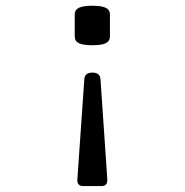

<svg xmlns="http://www.w3.org/2000/svg" viewBox="-20 -476 640 665"><path d="M331.5 168.5Q353.5 168.5 351.6 144L328.1 -201.2Q326.7 -224.6 299.8 -224.6Q273.4 -224.6 272 -201.2L248 144Q246.1 168.5 268.1 168.5ZM360.8 -350.1V-425.3Q360.8 -441.9 346.4 -449Q332 -456.1 299.8 -456.1Q267.6 -456.1 253.2 -449Q238.8 -441.9 238.8 -425.3V-350.1Q238.8 -333.5 253.2 -326.4Q267.6 -319.3 299.8 -319.3Q332 -319.3 346.4 -326.4Q360.8 -333.5 360.8 -350.1Z"/></svg>

Font: Courier Prime Code
Style: Regular
Weight: 400
Designer: Alan Dague-Greene
Foundry: Quote-Unquote Apps
Version: Version 3.18